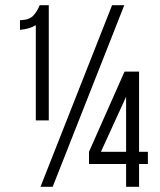

<svg xmlns="http://www.w3.org/2000/svg" viewBox="-20 -720 617 740"><path d="M118 -623V-256H168V-700H133C127 -684.7 118.8 -671.3 108.5 -660C98.2 -648.7 81 -642.7 57 -642V-605C81 -607 101.3 -613 118 -623ZM183 0 459 -700H412L136 0ZM516 0V-88H550V-135H516V-444H460L323 -135V-88H466V0ZM466 -135H369L466 -347Z"/></svg>

Font: Bebas Neue Regular two
Style: Regular2
Weight: 400
Designer: Ryoichi Tsunekawa & LGV (GE)
Foundry: Free Software Foundation, Inc.
Version: Version 1.003 August 13, 2016